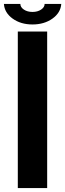

<svg xmlns="http://www.w3.org/2000/svg" viewBox="-51 -961 333 981"><path d="M40 0V-800H190V0ZM-31 -941H53Q53 -924 71 -912Q89 -900 115 -900Q141 -900 159 -912Q177 -924 177 -941H262Q259 -896 217 -866Q175 -836 115 -836Q55 -836 13.5 -866Q-28 -896 -31 -941Z"/></svg>

Font: Big Shoulders Display Black
Style: Regular
Weight: 900
Designer: Patric King
Foundry: XO Type Co
Version: Version 1.000; ttfautohint (v1.8.2)